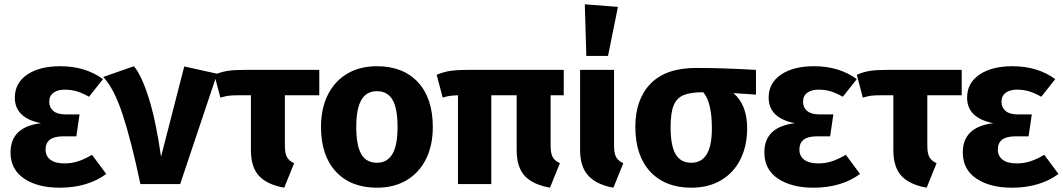

<svg xmlns="http://www.w3.org/2000/svg" viewBox="-20 -856 4946 893"><path d="M459 -488 394 -406Q364 -423 338 -431Q312 -439 281 -439Q248 -439 228.5 -424.5Q209 -410 209 -383Q209 -356 228 -340Q247 -324 283 -324H350L335 -222H276Q232 -222 212 -206.5Q192 -191 192 -160Q192 -130 214.5 -113Q237 -96 280 -96Q313 -96 342.5 -105.5Q372 -115 408 -136L474 -47Q433 -16 378 0.5Q323 17 258 17Q155 17 92 -25.5Q29 -68 29 -147Q29 -266 171 -283Q49 -307 49 -402Q49 -470 106.5 -509Q164 -548 260 -548Q377 -548 459 -488Z M729 -127 837 -547 990 -513 818 0H633Q591 -200 550.5 -323Q510 -446 460 -498L603 -548Q640 -503 673 -396.5Q706 -290 729 -127Z M1305 -413V-179Q1305 -143 1314.5 -125.5Q1324 -108 1348 -97L1302 17Q1223 3 1185 -37.5Q1147 -78 1147 -158V-413H1099Q1062 -413 1045 -411Q1028 -409 1005 -402L977 -508Q1006 -521 1036.5 -526Q1067 -531 1118 -531H1465V-413Z M1993 -265Q1993 -180 1961.5 -116.5Q1930 -53 1871.5 -18Q1813 17 1733 17Q1612 17 1542.5 -57.5Q1473 -132 1473 -266Q1473 -351 1504.5 -414.5Q1536 -478 1594.5 -513Q1653 -548 1733 -548Q1855 -548 1924 -473.5Q1993 -399 1993 -265ZM1637 -266Q1637 -179 1660.5 -139Q1684 -99 1733 -99Q1781 -99 1805 -139.5Q1829 -180 1829 -265Q1829 -352 1805.5 -392Q1782 -432 1733 -432Q1685 -432 1661 -391.5Q1637 -351 1637 -266Z M2541 -413V-179Q2541 -143 2550.5 -125.5Q2560 -108 2584 -97L2538 17Q2459 3 2421 -37.5Q2383 -78 2383 -158V-413H2265V0H2110V-413Q2086 -412 2072 -410Q2058 -408 2039 -402L2011 -508Q2041 -521 2072.5 -526Q2104 -531 2159 -531H2602V-413Z M2879 -97 2833 17Q2755 3 2716.5 -38.5Q2678 -80 2678 -159V-531H2836V-179Q2836 -143 2845.5 -125.5Q2855 -108 2879 -97ZM2854 -824 2808 -596H2707L2700 -836Z M3496 -416 3391 -423Q3455 -369 3455 -259Q3455 -177 3423.5 -114.5Q3392 -52 3333.5 -17.5Q3275 17 3195 17Q3074 17 3004.5 -57.5Q2935 -132 2935 -266Q2935 -394 3006 -467Q3077 -540 3218 -540Q3341 -540 3496 -531ZM3291 -259Q3291 -380 3251 -427H3250Q3191 -427 3159 -413.5Q3127 -400 3113 -365.5Q3099 -331 3099 -265Q3099 -178 3122.5 -138.5Q3146 -99 3195 -99Q3243 -99 3267 -138.5Q3291 -178 3291 -259Z M3965 -488 3900 -406Q3870 -423 3844 -431Q3818 -439 3787 -439Q3754 -439 3734.5 -424.5Q3715 -410 3715 -383Q3715 -356 3734 -340Q3753 -324 3789 -324H3856L3841 -222H3782Q3738 -222 3718 -206.5Q3698 -191 3698 -160Q3698 -130 3720.5 -113Q3743 -96 3786 -96Q3819 -96 3848.5 -105.5Q3878 -115 3914 -136L3980 -47Q3939 -16 3884 0.5Q3829 17 3764 17Q3661 17 3598 -25.5Q3535 -68 3535 -147Q3535 -266 3677 -283Q3555 -307 3555 -402Q3555 -470 3612.5 -509Q3670 -548 3766 -548Q3883 -548 3965 -488Z M4293 -413V-179Q4293 -143 4302.5 -125.5Q4312 -108 4336 -97L4290 17Q4211 3 4173 -37.5Q4135 -78 4135 -158V-413H4087Q4050 -413 4033 -411Q4016 -409 3993 -402L3965 -508Q3994 -521 4024.5 -526Q4055 -531 4106 -531H4453V-413Z M4888 -488 4823 -406Q4793 -423 4767 -431Q4741 -439 4710 -439Q4677 -439 4657.5 -424.5Q4638 -410 4638 -383Q4638 -356 4657 -340Q4676 -324 4712 -324H4779L4764 -222H4705Q4661 -222 4641 -206.5Q4621 -191 4621 -160Q4621 -130 4643.5 -113Q4666 -96 4709 -96Q4742 -96 4771.5 -105.5Q4801 -115 4837 -136L4903 -47Q4862 -16 4807 0.5Q4752 17 4687 17Q4584 17 4521 -25.5Q4458 -68 4458 -147Q4458 -266 4600 -283Q4478 -307 4478 -402Q4478 -470 4535.5 -509Q4593 -548 4689 -548Q4806 -548 4888 -488Z"/></svg>

Font: Fira Sans BGR
Style: Bold
Weight: 700
Designer: bBox Type GmbH & Carrois Corporate GbR & Edenspiekermann AG
Foundry: bBox Type GmbH & Carrois Corporate GbR & Edenspiekermann AG
Version: Version 4.301